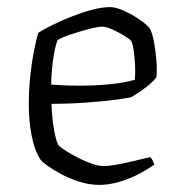

<svg xmlns="http://www.w3.org/2000/svg" viewBox="-20 -520 504 540"><path d="M259 0Q232 0 204.5 -8.5Q177 -17 153.5 -29.5Q130 -42 114 -53.5Q98 -65 94 -71Q77 -97 69 -138.5Q61 -180 61 -225Q61 -267 65 -305Q69 -343 75 -374.5Q81 -406 88 -428Q102 -437 126 -449Q150 -461 179 -472.5Q208 -484 237 -492Q266 -500 290 -500Q306 -500 329 -489.5Q352 -479 372.5 -465Q393 -451 401 -440Q408 -429 413 -402.5Q418 -376 420 -348Q422 -320 420 -303Q412 -292 398 -280.5Q384 -269 370.5 -260Q357 -251 350 -247Q340 -244 305.5 -239.5Q271 -235 223 -231.5Q175 -228 125 -228Q126 -189 131.5 -157.5Q137 -126 144 -112Q152 -104 168 -94Q184 -84 203 -74.5Q222 -65 240 -59Q258 -53 271 -53Q284 -53 302.5 -56Q321 -59 340.5 -63.5Q360 -68 376.5 -72Q393 -76 402 -78Q406 -76 409.5 -68.5Q413 -61 414 -57Q391 -41 365 -28Q339 -15 312 -7.5Q285 0 259 0ZM205 -279Q235 -279 265 -281Q295 -283 320 -287Q345 -291 359 -296Q361 -312 360 -333.5Q359 -355 356.5 -374.5Q354 -394 349 -405Q345 -410 329.5 -419.5Q314 -429 296.5 -437Q279 -445 267 -445Q255 -445 228.5 -438Q202 -431 177 -422.5Q152 -414 142 -407Q136 -392 132 -369.5Q128 -347 126 -323.5Q124 -300 124 -282Q138 -281 159.5 -280Q181 -279 205 -279Z"/></svg>

Font: Texturina Medium 12pt Thin
Style: Regular
Weight: 250
Version: Version 1.002